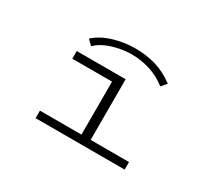

<svg xmlns="http://www.w3.org/2000/svg" viewBox="-119 -870 1238 1105"><g transform="rotate(30 500.0 -317.5)"><path d="M205 0V-50H481V-402H217V-453H542V-50H797V0ZM275 -518 242 -550Q288 -592 358.5 -613.5Q429 -635 503 -635Q576 -635 639.5 -616.5Q703 -598 765 -552L735 -517Q683 -558 623 -576.5Q563 -595 503 -595Q464 -595 420.5 -586.5Q377 -578 338.5 -561Q300 -544 275 -518Z"/></g></svg>

Font: Inconsolata UltraExpanded Light
Style: Regular
Weight: 300
Width: 9
Monospace: yes
Designer: Raph Levien, Cyreal, Brenton Simpson
Foundry: Raph Levien, Cyreal, Google
Version: Version 3.001; ttfautohint (v1.8.2.53-6de2)